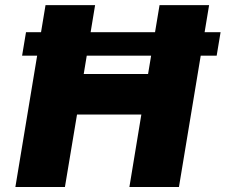

<svg xmlns="http://www.w3.org/2000/svg" viewBox="-20 -748 902 768"><path d="M862.3 -619.1 846.7 -525.4H68.4L84 -619.1ZM41.5 0 162.1 -727.5H360.4L314.9 -452.1H572.3L618.2 -727.5H816.4L695.8 0H497.6L545.4 -290H288.1L239.7 0Z"/></svg>

Font: Inter 18pt Black
Style: Italic
Weight: 900
Italic angle: -9.3988°
Designer: Rasmus Andersson
Foundry: rsms
Version: Version 4.001;git-66647c0bb